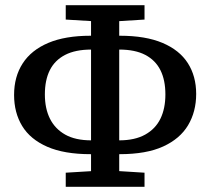

<svg xmlns="http://www.w3.org/2000/svg" viewBox="-20 -702 807 736"><path d="M327 -111Q226 -111 161 -139.5Q96 -168 65 -219Q34 -270 34 -338Q34 -408 67 -459Q100 -510 165 -537.5Q230 -565 327 -565H363V-512H330Q269 -512 229.5 -491.5Q190 -471 171 -433Q152 -395 152 -340Q152 -286 171.5 -247Q191 -208 230 -186Q269 -164 330 -164H363V-111ZM404 -111V-164H437Q497 -164 536.5 -186Q576 -208 595 -247Q614 -286 614 -340Q614 -395 595 -433Q576 -471 537 -491.5Q498 -512 437 -512H404V-565H440Q538 -565 603 -537.5Q668 -510 700 -460Q732 -410 732 -342Q732 -274 701 -222Q670 -170 605.5 -140.5Q541 -111 439 -111ZM232 14V-40L364 -48H406L534 -40V14ZM364 -619 232 -627V-682H534V-627L405 -619ZM329 14V-682H437V14Z"/></svg>

Font: Source Serif 4 Medium
Style: Regular
Weight: 500
Designer: Frank Grießhammer
Foundry: Adobe Systems Incorporated
Version: Version 4.004;hotconv 1.0.116;makeotfexe 2.5.65601